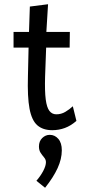

<svg xmlns="http://www.w3.org/2000/svg" viewBox="-20 -605 415 907"><path d="M227 10Q183 10 156.5 -13Q130 -36 119.5 -91.5Q109 -147 112 -246L115 -380H44V-454H117L121 -574L207 -585L199 -454H310L309 -380H198L193 -243Q191 -174 196 -135.5Q201 -97 213.5 -81Q226 -65 246 -65Q269 -65 288.5 -76.5Q308 -88 324 -103L341 -34Q315 -11 286.5 -0.5Q258 10 227 10ZM193 282 152 249Q172 226 184.5 202Q197 178 197 161Q197 149 188.5 139Q180 129 172 117Q164 105 164 87Q164 62 179.5 47Q195 32 215 32Q239 32 255.5 51Q272 70 272 105Q272 146 252 189.5Q232 233 193 282Z"/></svg>

Font: Inconsolata Condensed SemiBold
Style: Regular
Weight: 600
Width: 3
Monospace: yes
Designer: Raph Levien, Cyreal, Brenton Simpson
Foundry: Raph Levien, Cyreal, Google
Version: Version 3.100; ttfautohint (v1.8.4.7-5d5b)